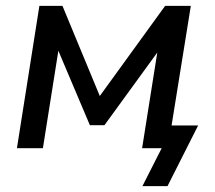

<svg xmlns="http://www.w3.org/2000/svg" viewBox="-20 -508 738 658"><path d="M38 0 115 -488H194L322 -179L546 -488H634L568 -78H659L554 130H468L534 0H467L519 -328L338 -79H288L180 -334L127 0Z"/></svg>

Font: Nunito Sans SemiBold
Style: Italic
Weight: 600
Italic angle: -9°
Designer: Vernon Adams
Foundry: Vernon Adams
Version: Version 3.006; ttfautohint (v1.8.3)